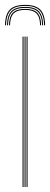

<svg xmlns="http://www.w3.org/2000/svg" viewBox="-30 -746 200 766"><path d="M76 0V-600H80V0ZM60 0V-600H64V0ZM68 0V-600H72V0ZM70 -726.5Q112.2 -726.5 130.8 -707.6Q149.2 -688.8 150 -645.2H146Q145.2 -686.8 127.6 -704.6Q110 -722.5 70 -722.5Q30 -722.5 12.4 -704.6Q-5.2 -686.8 -6 -645.2H-10Q-9.2 -688.8 9.2 -707.6Q27.8 -726.5 70 -726.5ZM70 -718.5Q108 -718.5 124.6 -701.5Q141.2 -684.5 142 -645.2H138Q137.5 -682.5 121.6 -698.5Q105.8 -714.5 70 -714.5Q34.2 -714.5 18.4 -698.5Q2.5 -682.5 2 -645.2H-2Q-1.2 -684.5 15.5 -701.5Q32.2 -718.5 70 -718.5ZM70 -710.5Q103.8 -710.5 118.6 -695.4Q133.5 -680.2 134 -645.2H130Q129.5 -678 115.5 -692.2Q101.5 -706.5 70 -706.5Q38.5 -706.5 24.5 -692.2Q10.5 -678 10 -645.2H6Q6.5 -680.2 21.4 -695.4Q36.2 -710.5 70 -710.5Z"/></svg>

Font: Big Shoulders Inline Thin
Style: Regular
Weight: 100
Designer: Patric King
Foundry: XO Type Co
Version: Version 2.002